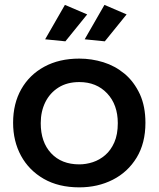

<svg xmlns="http://www.w3.org/2000/svg" viewBox="-20 -782 666 806"><path d="M313 4.5Q226 4.5 163.8 -31.2Q101.5 -67 68.2 -128.2Q35 -189.5 35 -266.5Q35 -347 69.2 -407.5Q103.5 -468 166 -502Q228.5 -536 313 -536Q364.5 -536 413.8 -520.8Q463 -505.5 502.8 -472.5Q542.5 -439.5 567.5 -386Q590.5 -335 590.5 -266.5Q590.5 -181 553.5 -120.2Q516.5 -59.5 453.5 -27.5Q390.5 4.5 313 4.5ZM313 -92Q341 -92 369.5 -101.2Q398 -110.5 421.8 -131Q445.5 -151.5 460 -184.5Q474.5 -217.5 474.5 -265Q474.5 -342.5 429.8 -390Q385 -437.5 313 -437.5Q262 -437.5 225.8 -414.8Q189.5 -392 170.2 -353Q151 -314 151 -265Q151 -185.5 194.5 -138.8Q238 -92 313 -92ZM254.5 -608.5 169.5 -617 252.5 -761.5 346 -721.5ZM420 -608.5 335.5 -617 418.5 -761.5 511.5 -721.5Z"/></svg>

Font: Argentum Novus Medium
Style: Regular
Weight: 500
Designer: Julieta Ulanovsky (font) & Cristiano Sobral (main changes)
Foundry: Julieta Ulanovsky (font) & Cristiano Sobral (main changes)
Version: Version 3.00;November 27, 2020;FontCreator 13.0.0.2655 64-bi